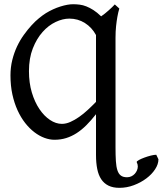

<svg xmlns="http://www.w3.org/2000/svg" viewBox="-20 -650 773 913"><path d="M274.4 -61Q293.9 -61 314.5 -70.1Q335 -79.1 356 -93.8Q377 -108.4 397.2 -127.2Q417.5 -146 436.5 -165.5V-483.4Q417 -519.5 383.8 -540.5Q350.6 -561.5 309.6 -561.5Q278.3 -561.5 244.4 -545.4Q210.4 -529.3 182.4 -497.8Q154.3 -466.3 136 -419.7Q117.7 -373 117.7 -311.5Q117.7 -256.3 131.3 -210.4Q145 -164.6 167.5 -131.3Q189.9 -98.1 217.8 -79.6Q245.6 -61 274.4 -61ZM436.5 -106.9Q413.6 -77.6 390.9 -54.9Q368.2 -32.2 344.2 -16.8Q320.3 -1.5 294.4 6.6Q268.6 14.6 238.8 14.6Q215.8 14.6 191.4 5.6Q167 -3.4 143.6 -21.2Q120.1 -39.1 99.6 -65.2Q79.1 -91.3 63.5 -125.5Q47.9 -159.7 38.8 -201.2Q29.8 -242.7 29.8 -291.5Q29.8 -329.6 38.3 -364.3Q46.9 -398.9 61 -429Q75.2 -459 93.3 -484.1Q111.3 -509.3 129.9 -529.5Q148.4 -549.8 166.3 -564.2Q184.1 -578.6 198.2 -587.4Q231.9 -607.9 266.8 -618.9Q301.8 -629.9 327.6 -629.9Q343.3 -629.9 358.9 -627.9Q374.5 -626 390.6 -619.6Q406.7 -613.3 424.3 -602.1Q441.9 -590.8 460.9 -572.3Q469.7 -578.1 479 -585.7Q488.3 -593.3 496.8 -600.8Q505.4 -608.4 512.9 -615.7Q520.5 -623 525.9 -628.9L547.4 -609.4Q542 -591.8 538.1 -569.8Q534.7 -551.3 532 -525.9Q529.3 -500.5 529.3 -470.7V50.8Q529.3 88.4 531 115.5Q532.7 142.6 538.3 159.7Q543.9 176.8 554.7 184.8Q565.4 192.9 584 192.9Q595.2 192.9 604.5 188.5Q613.8 184.1 620.6 176.8Q627.4 169.4 631.3 160.2Q635.3 150.9 635.3 141.1Q635.3 131.3 629.9 120.6Q629.9 116.7 640.6 110.8Q651.4 105 666.5 99.4Q681.6 93.8 697.3 89.8Q712.9 85.9 723.1 85.9L733.4 107.4Q733.4 130.9 717.5 155Q701.7 179.2 675.5 198.7Q649.4 218.3 616.2 230.7Q583 243.2 547.9 243.2Q517.1 243.2 495.8 232.7Q474.6 222.2 461.4 202.4Q448.2 182.6 442.4 153.6Q436.5 124.5 436.5 86.9Z"/></svg>

Font: Gentium Book Basic
Style: Regular
Weight: 400
Designer: J. Victor Gaultney and Annie Olsen
Foundry: SIL International
Version: Version 1.102; 2013; Maintenance release